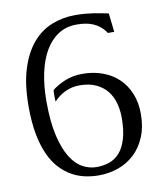

<svg xmlns="http://www.w3.org/2000/svg" viewBox="-83 -795 751 874"><g transform="rotate(-10 293.0 -358.5)"><path d="M322.3 -683.1Q273.9 -683.1 237.3 -659.4Q200.7 -635.7 176 -593.3Q151.4 -550.8 138.9 -491.9Q126.5 -433.1 126.5 -363.3Q126.5 -267.6 141.6 -203.1Q156.7 -138.7 181.2 -99.9Q205.6 -61 236.6 -44.7Q267.6 -28.3 299.8 -28.3Q331.5 -28.3 359.1 -37.8Q386.7 -47.4 407.2 -70.6Q427.7 -93.8 439.5 -133.1Q451.2 -172.4 451.2 -231.9Q451.2 -265.1 442.6 -296.9Q434.1 -328.6 414.8 -353.3Q395.5 -377.9 364 -393.1Q332.5 -408.2 286.6 -408.2Q251.5 -408.2 220.7 -393.6Q189.9 -378.9 167.5 -354Q167 -360.4 166.7 -367.2Q166.5 -374 166.5 -380.9Q166.5 -387.7 166.7 -394.5Q167 -401.4 167.5 -407.7Q193.4 -428.2 229 -442.9Q264.6 -457.5 309.1 -457.5Q359.9 -457.5 402.3 -441.9Q444.8 -426.3 475.3 -397.2Q505.9 -368.2 522.9 -326.4Q540 -284.7 540 -232.4Q540 -172.4 521.2 -127Q502.4 -81.5 470 -50.8Q437.5 -20 394.3 -4.6Q351.1 10.7 302.7 10.7Q271.5 10.7 240 3.9Q208.5 -2.9 179.7 -19Q150.9 -35.2 125.7 -62Q100.6 -88.9 82 -129.2Q63.5 -169.4 53 -224.6Q42.5 -279.8 42.5 -352.5Q42.5 -455.1 64.9 -526.1Q87.4 -597.2 125.7 -641.8Q164.1 -686.5 214.8 -706.5Q265.6 -726.6 322.3 -726.6Q349.1 -726.6 370.4 -724.6Q391.6 -722.7 409.7 -720Q427.7 -717.3 443.6 -713.9Q459.5 -710.4 475.6 -707.5L485.4 -620.6H456.1Q444.3 -638.7 429.7 -650.6Q415 -662.6 398.2 -669.9Q381.3 -677.2 362.3 -680.2Q343.3 -683.1 322.3 -683.1Z"/></g></svg>

Font: Arian AMU Serif
Style: Regular
Weight: 400
Designer: Ruben Hakobyan (Tarumian)
Foundry: Ruben Hakobyan (Tarumian)
Version: Version 1.002